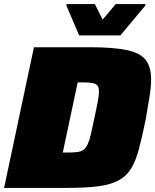

<svg xmlns="http://www.w3.org/2000/svg" viewBox="-23 -919 759 939"><path d="M-3 0 143 -688H417Q532 -688 597.5 -674Q663 -660 689.5 -626Q716 -592 716 -532Q716 -494 708 -444.5Q700 -395 689 -332Q672 -249 656.5 -190.5Q641 -132 618.5 -95Q596 -58 557.5 -37Q519 -16 457.5 -8Q396 0 302 0ZM284 -173H308Q337 -173 355.5 -175.5Q374 -178 385.5 -186.5Q397 -195 405.5 -213Q414 -231 421.5 -262.5Q429 -294 439 -343Q449 -390 455 -421Q461 -452 461 -472Q461 -487 456.5 -496Q452 -505 442.5 -509Q433 -513 417.5 -514.5Q402 -516 381 -516H357ZM364 -746 302 -891V-899H441L479 -823L543 -899H688L687 -891L566 -746Z"/></svg>

Font: Saira SemiExpanded Black
Style: Italic
Weight: 900
Width: 6
Italic angle: -12°
Designer: Hector Gatti with collaboration of the Omnibus-Type team
Foundry: Omnibus-Type
Version: Version 1.101